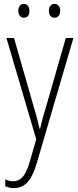

<svg xmlns="http://www.w3.org/2000/svg" viewBox="-20 -724 402 986"><path d="M13 -529H52L156 -166Q169 -122 174 -101Q179 -80 183 -63H186Q192 -90 198.5 -114.5Q205 -139 214 -167L318 -529H357L169 113Q149 182 121 212Q93 242 51 242Q39 242 28.5 239.5Q18 237 7 233V197Q28 207 48 207Q75 207 95.5 185.5Q116 164 133 106L166 -9ZM74 -668Q74 -684 81.5 -694Q89 -704 102 -704Q116 -704 123.5 -694Q131 -684 131 -668Q131 -633 102 -633Q89 -633 81.5 -643Q74 -653 74 -668ZM231 -669Q231 -684 239 -694Q247 -704 260 -704Q273 -704 281 -694.5Q289 -685 289 -669Q289 -653 281.5 -643Q274 -633 260 -633Q246 -633 238.5 -643Q231 -653 231 -669Z"/></svg>

Font: Noto Sans Arabic Cond ExtLt
Style: Regular
Weight: 200
Width: 3
Designer: Monotype Design Team, Nadine Chahine, Nizar Qandah and Khaled Hosny
Foundry: Monotype Imaging Inc.
Version: Version 2.012; ttfautohint (v1.8.4.7-5d5b)